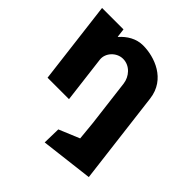

<svg xmlns="http://www.w3.org/2000/svg" viewBox="-211 -685 1121 1121"><g transform="rotate(45 349.5 -124.5)"><path d="M74 0H251L215.4 -290C209.1 -341 255.1 -390 308.1 -390C365.1 -390 406.1 -341 412.4 -290L448 0L459.2 116L331.8 169L329.3 279L654.5 240L625 0L583.5 -338C565.9 -481 429.2 -528 335.2 -528C279.2 -528 231.7 -499 196.6 -459H194.6L188 -513H11Z"/></g></svg>

Font: Hussar
Style: BdOpOblOne
Weight: 700
Foundry: Cannot Into Space Fonts
Version: Version 2.00